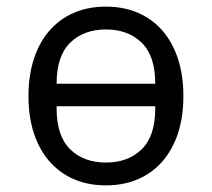

<svg xmlns="http://www.w3.org/2000/svg" viewBox="-20 -548 640 580"><path d="M66 -258Q66 -319 82 -369Q98 -419 128.5 -454.5Q159 -490 202.5 -509Q246 -528 300 -528Q354 -528 397.5 -509Q441 -490 471.5 -454.5Q502 -419 518 -369Q534 -319 534 -258Q534 -196 518 -146.5Q502 -97 471.5 -61.5Q441 -26 397.5 -7Q354 12 300 12Q246 12 202.5 -7Q159 -26 128.5 -61.5Q98 -97 82 -146.5Q66 -196 66 -258ZM449 -221V-227H151V-221Q151 -137 192 -97Q233 -57 300 -57Q367 -57 408 -97Q449 -137 449 -221ZM151 -295H449Q449 -379 408 -419Q367 -459 300 -459Q233 -459 192 -419Q151 -379 151 -295Z"/></svg>

Font: IBM Plaex Mono
Style: Regular
Weight: 400
Designer: Mike Abbink, Paul van der Laan, Pieter van Rosmalen
Foundry: Bold Monday
Version: Version 2.003